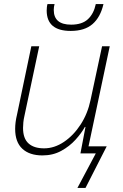

<svg xmlns="http://www.w3.org/2000/svg" viewBox="-20 -759 608 950"><path d="M330 -606Q211 -606 211 -707Q211 -714 212 -723.5Q213 -733 215 -739H250Q248 -732 247 -724.5Q246 -717 246 -710Q246 -637 332 -637Q386 -637 415 -664Q444 -691 454 -739H492Q477 -674 438 -640Q399 -606 330 -606ZM363 171 454 0H378L403 -131H400Q383 -100 353.5 -67.5Q324 -35 283 -12.5Q242 10 190 10Q126 10 90.5 -23Q55 -56 55 -121Q55 -154 64 -191L135 -530H174L101 -186Q97 -169 95.5 -153.5Q94 -138 94 -126Q94 -74 121 -49.5Q148 -25 198 -25Q249 -25 296.5 -57Q344 -89 379 -143Q414 -197 428 -264L485 -530H523L418 -35H508L403 171Z"/></svg>

Font: Noto Sans Disp ExtLt
Style: Italic
Weight: 200
Italic angle: -12°
Designer: Monotype Design Team
Foundry: Monotype Imaging Inc.
Version: Version 2.000;GOOG;noto-source:20170915:90ef993387c0